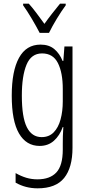

<svg xmlns="http://www.w3.org/2000/svg" viewBox="-20 -785 482 1046"><path d="M201 -542Q247 -542 276 -517.5Q305 -493 321 -453H325L331 -532H375V20Q375 128 329.5 184.5Q284 241 185 241Q119 241 65 210V158Q95 175 123.5 183.5Q152 192 184 192Q252 192 287 154.5Q322 117 322 30V-2Q322 -21 322.5 -43.5Q323 -66 325 -93H322Q305 -46 273.5 -18Q242 10 196 10Q123 10 83.5 -58Q44 -126 44 -264Q44 -398 83.5 -470Q123 -542 201 -542ZM209 -494Q150 -494 124.5 -432.5Q99 -371 99 -264Q99 -147 126 -92.5Q153 -38 207 -38Q247 -38 272.5 -64Q298 -90 310 -134.5Q322 -179 322 -233V-300Q322 -389 295.5 -441.5Q269 -494 209 -494ZM196 -606Q178 -641 152.5 -684Q127 -727 106 -756V-765H137Q156 -744 178.5 -714Q201 -684 222 -655Q244 -686 263 -710Q282 -734 307 -765H338V-756Q315 -725 289.5 -683Q264 -641 247 -606Z"/></svg>

Font: Noto Sans ExtraCondensed Light
Style: Regular
Weight: 300
Width: 2
Designer: Monotype Design Team
Foundry: Monotype Imaging Inc.
Version: Version 2.013; ttfautohint (v1.8.4.7-5d5b)